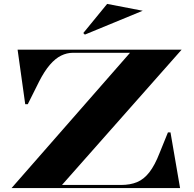

<svg xmlns="http://www.w3.org/2000/svg" viewBox="-20 -962 994 982"><path d="M39 0 645 -692H353Q322 -692 292.5 -677.5Q263 -663 235 -630.5Q207 -598 180 -545L122 -429H109L70 -708H909L297 -16H599Q646 -16 681 -30.5Q716 -45 744 -81Q772 -117 796 -179L839 -285H852L901 0ZM414 -785 406 -793 528 -942 710 -907Z"/></svg>

Font: Kalnia SemiExpanded Medium
Style: Regular
Weight: 500
Width: 6
Designer: Frida Medrano
Foundry: Frida Medrano
Version: Version 1.105